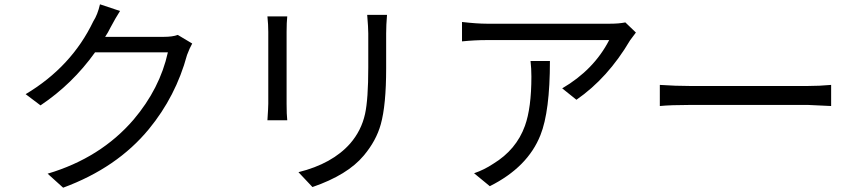

<svg xmlns="http://www.w3.org/2000/svg" viewBox="-20 -827 3980 891"><path d="M872 -625Q860 -604 848 -572Q796 -380 671 -228Q523 -48 273 44L201 -21Q447 -94 600 -272Q722 -416 759 -584H421Q316 -437 168 -338L99 -390Q312 -517 413 -728Q433 -759 444 -807L537 -776Q517 -745 492 -698Q482 -677 468 -656H740Q781 -656 805 -665Z M1313 -751Q1310 -723 1310 -679V-345Q1310 -296 1313 -269H1221Q1225 -329 1225 -346V-679Q1225 -713 1221 -751ZM1776 -758Q1772 -710 1772 -672V-510Q1772 -339 1747 -250Q1726 -174 1668 -105Q1593 -15 1430 41L1365 -28Q1522 -67 1605 -161Q1657 -221 1674 -298Q1689 -366 1689 -514V-672Q1689 -698 1684 -758Z M2532 -544Q2532 -310 2488 -200Q2429 -51 2253 37L2180 -23Q2227 -39 2269 -67Q2376 -132 2416 -243Q2446 -326 2446 -472Q2446 -509 2442 -544ZM2931 -676 2904 -640Q2801 -465 2655 -364L2589 -417Q2736 -503 2807 -641H2238Q2184 -641 2124 -635V-725Q2194 -717 2238 -717H2812Q2852 -717 2882 -723Z M3042 -433Q3117 -428 3181 -428H3729Q3782 -428 3837 -433V-335L3730 -340H3181Q3094 -340 3042 -335Z"/></svg>

Font: KaiGen Gothic CN Regular
Style: Regular
Weight: 400
Designer: Ryoko NISHIZUKA  (kana & ideographs); Paul D. Hunt (Latin, Greek & Cyrillic); Wenlong ZHANG  (bopomofo); Sandoll Communi
Foundry: Adobe Systems Incorporated
Version: Version 1.002.20150501